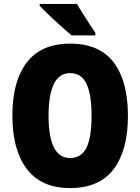

<svg xmlns="http://www.w3.org/2000/svg" viewBox="-20 -947 714 977"><path d="M631 -358Q631 -182 558 -86Q485 10 337 10Q191 10 117 -86.5Q43 -183 43 -359Q43 -534 116.5 -629.5Q190 -725 337 -725Q486 -725 558.5 -629.5Q631 -534 631 -358ZM227 -358Q227 -252 254 -197.5Q281 -143 337 -143Q395 -143 420.5 -196.5Q446 -250 446 -358Q446 -466 420 -520.5Q394 -575 337 -575Q281 -575 254 -519.5Q227 -464 227 -358ZM372 -927Q383 -907 401 -878.5Q419 -850 436.5 -823Q454 -796 465 -781V-767H344Q330 -779 307.5 -798.5Q285 -818 260.5 -841Q236 -864 215 -884Q194 -904 182 -917V-927Z"/></svg>

Font: Noto Sans Lao Looped Condensed Black
Style: Regular
Weight: 900
Width: 3
Designer: Mark Frömberg, Ben Mitchell
Foundry: The Fontpad Ltd
Version: Version 1.002; ttfautohint (v1.8.4.7-5d5b)